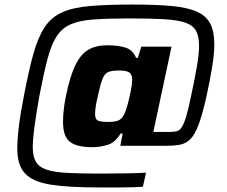

<svg xmlns="http://www.w3.org/2000/svg" viewBox="-20 -716 997 844"><path d="M413 108Q280 108 202 95.5Q124 83 90 46.5Q56 10 56 -62Q56 -104 63 -161Q70 -218 85 -294Q106 -405 126.5 -478.5Q147 -552 176 -596Q205 -640 252.5 -661.5Q300 -683 375 -689.5Q450 -696 563 -696Q666 -696 735.5 -689.5Q805 -683 846 -664.5Q887 -646 904.5 -611.5Q922 -577 922 -521Q922 -480 913 -424Q904 -368 888 -294Q870 -213 853 -168Q836 -123 816 -103.5Q796 -84 769 -79.5Q742 -75 704 -75H509L519 -129H510Q486 -89 452.5 -79Q419 -69 385 -69Q318 -69 287.5 -92.5Q257 -116 257 -181Q257 -203 260 -231.5Q263 -260 270 -295Q288 -382 311.5 -430Q335 -478 368.5 -497.5Q402 -517 452 -517Q497 -517 530.5 -507Q564 -497 578 -462H586L601 -511H734L654 -136H726Q744 -136 756.5 -139Q769 -142 778.5 -156Q788 -170 798 -202.5Q808 -235 820 -294Q836 -369 845.5 -423.5Q855 -478 855 -515Q855 -557 841.5 -581Q828 -605 794.5 -616.5Q761 -628 702 -631.5Q643 -635 552 -635Q455 -635 392 -630.5Q329 -626 290.5 -609Q252 -592 228.5 -555.5Q205 -519 188.5 -455.5Q172 -392 153 -294Q138 -208 131 -155Q124 -102 124 -70Q124 -28 138 -4.5Q152 19 185.5 30Q219 41 276 44Q333 47 419 47Q479 47 535 46Q591 45 622 43L608 105Q589 106 567.5 107Q546 108 510.5 108Q475 108 413 108ZM456 -180Q485 -180 500.5 -186.5Q516 -193 525 -212Q533 -227 541 -256.5Q549 -286 555 -316.5Q561 -347 561 -365Q561 -389 548.5 -397.5Q536 -406 504 -406Q472 -406 456 -399.5Q440 -393 430.5 -369Q421 -345 410 -293Q403 -265 400.5 -246Q398 -227 398 -214Q398 -191 411.5 -185.5Q425 -180 456 -180Z"/></svg>

Font: Saira
Style: Bold Italic
Weight: 700
Italic angle: -12°
Designer: Hector Gatti with collaboration of the Omnibus-Type team
Foundry: Omnibus-Type
Version: Version 1.100; ttfautohint (v1.8.3)